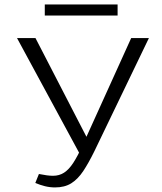

<svg xmlns="http://www.w3.org/2000/svg" viewBox="-20 -828 721 857"><path d="M225.4 8.6Q202.9 8.6 180.6 3.1Q158.3 -2.5 137.6 -11.4L153.7 -51.4Q174.3 -47.4 188.9 -45.4Q203.5 -43.4 216.7 -43.4Q244.5 -43.4 266 -57.3Q287.5 -71.2 306.8 -100.7Q326.1 -130.3 347.8 -177.6L565.5 -658H644.6L401.5 -153.5Q375.9 -101.1 351.7 -64.6Q327.5 -28.2 298 -9.8Q268.5 8.6 225.4 8.6ZM340 -133.5 56 -658H138.4L385.5 -179.4ZM179.9 -758.7V-808H504.9V-758.7Z"/></svg>

Font: Ysabeau
Style: Bold
Weight: 700
Designer: Christian Thalmann (Catharsis Fonts)
Version: Version 2.000;gftools[0.9.27.dev2+g8671c4b]